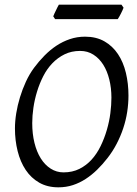

<svg xmlns="http://www.w3.org/2000/svg" viewBox="-20 -787 585 822"><path d="M509 -754Q507 -749 504 -742Q501 -735 497.5 -728.5Q494 -722 490.5 -715.5Q487 -709 484 -705H216L208 -717Q210 -722 213 -729L226 -756Q229 -762 232 -767H500ZM530 -378Q530 -343 524.5 -307.5Q519 -272 507.5 -237.5Q496 -203 479 -170.5Q462 -138 440 -110Q419 -83 396 -60.5Q373 -38 347 -21Q321 -4 292 5.5Q263 15 230 15Q183 15 148 -5Q113 -25 90 -59.5Q67 -94 55.5 -140Q44 -186 44 -237Q44 -268 49.5 -302Q55 -336 65.5 -370.5Q76 -405 91 -437.5Q106 -470 126 -497Q146 -524 170 -548.5Q194 -573 221 -591Q248 -609 279 -619.5Q310 -630 344 -630Q392 -630 427 -610Q462 -590 485 -555.5Q508 -521 519 -475Q530 -429 530 -378ZM457 -369Q457 -410 448 -446.5Q439 -483 422 -510Q405 -537 380 -553Q355 -569 323 -569Q286 -569 256.5 -554.5Q227 -540 204 -516Q181 -492 165 -460.5Q149 -429 138.5 -394.5Q128 -360 123 -325.5Q118 -291 118 -260Q118 -214 127.5 -175.5Q137 -137 154.5 -109Q172 -81 197 -65Q222 -49 252 -49Q290 -49 320 -64Q350 -79 372.5 -104Q395 -129 411 -162Q427 -195 437.5 -231Q448 -267 452.5 -302.5Q457 -338 457 -369Z"/></svg>

Font: Oxford Ugaritic
Style: Regular
Weight: 400
Designer: Jacob Thomas
Foundry: Bengal Creative Media Limited
Version: Version 1.000